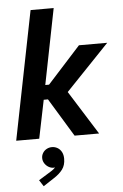

<svg xmlns="http://www.w3.org/2000/svg" viewBox="-65 -797 717 1120"><g transform="rotate(-5 293.0 -237.0)"><path d="M157.7 -752H293L205.1 -309.1H227.1L420.9 -522.9H586.4L332 -256.8L493.2 0H349.6L213.4 -224.1H188.5L142.6 0H7.8ZM120.6 241.2 178.2 205.6Q187.5 200.2 199.7 192.1Q211.9 184.1 219.7 174.8Q213.9 175.8 210.9 175.8Q196.3 175.8 182.1 167.5Q168 159.2 158.9 145Q149.9 130.9 149.9 113.8Q149.9 98.1 158.2 84.5Q166.5 70.8 180.9 63Q195.3 55.2 211.9 55.2Q229 55.2 244.1 63.7Q259.3 72.3 268.3 88.9Q277.3 105.5 277.3 128.9Q277.3 166.5 258.8 191.4Q240.2 216.3 207 237.3L144.5 278.3Z"/></g></svg>

Font: Reddit Sans Chocolate
Style: Bold Italic
Weight: 700
Italic angle: -11.25°
Designer: Stephen Hutchings
Version: Version 1.013